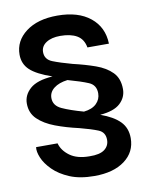

<svg xmlns="http://www.w3.org/2000/svg" viewBox="-84 -772 684 871"><g transform="rotate(-10 258.0 -337.0)"><path d="M472 -105Q472 -41 420.5 -2.5Q369 36 281 36Q214 36 167.5 16.5Q121 -3 92 -32Q63 -61 51 -90Q39 -119 42 -139H141Q150 -105 183.5 -80.5Q217 -56 274 -56Q321 -55 343 -71.5Q365 -88 365 -116Q365 -151 334.5 -163.5Q304 -176 250 -190Q192 -203 143 -221.5Q94 -240 64.5 -268.5Q35 -297 35 -341Q35 -380 67 -408.5Q99 -437 171 -442Q101 -466 71 -494Q41 -522 41 -565Q41 -628 95 -669Q149 -710 240 -710Q336 -710 391.5 -665Q447 -620 449 -544H350Q343 -583 314 -600Q285 -617 237 -617Q197 -617 172.5 -601Q148 -585 148 -558Q148 -524 182 -510.5Q216 -497 271 -482Q327 -469 373.5 -452.5Q420 -436 448 -407.5Q476 -379 476 -330Q476 -292 447 -265Q418 -238 354 -233Q413 -212 442.5 -182Q472 -152 472 -105ZM149 -346Q149 -311 186 -294Q223 -277 284 -260Q322 -264 342 -283.5Q362 -303 362 -331Q362 -369 329 -383Q296 -397 235 -414Q195 -409 172 -391Q149 -373 149 -346Z"/></g></svg>

Font: Syne SemiBold
Style: Regular
Weight: 600
Designer: Lucas Descroix
Foundry: Bonjour Monde
Version: Version 2.200; ttfautohint (v1.8.4)